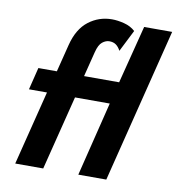

<svg xmlns="http://www.w3.org/2000/svg" viewBox="-77 -745 756 816"><g transform="rotate(10 301.0 -337.5)"><path d="M42.4 0 122.9 -320.8H45.1L68.8 -416.7H148.6L178.5 -535.4Q196.5 -606.9 241 -641Q285.4 -675 341.7 -675Q366 -675 394.4 -667.7Q422.9 -660.4 442.4 -642.4L395.1 -548.6Q386.8 -564.6 375.3 -572.9Q363.9 -581.2 346.5 -581.2Q331.2 -581.2 316.3 -569.4Q301.4 -557.6 293.1 -524.3L266 -416.7H417.4L481.2 -666.7H602.1L435.4 0H314.6L393.8 -320.8H243.8L163.2 0Z"/></g></svg>

Font: Afacad
Style: Italic
Weight: 400
Italic angle: -14°
Designer: Kristian Moeller
Foundry: Dicotype
Version: Version 1.000